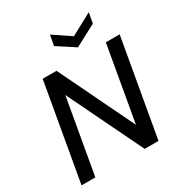

<svg xmlns="http://www.w3.org/2000/svg" viewBox="-209 -1060 1127 1203"><g transform="rotate(-30 354.5 -458.5)"><path d="M29 0 152 -700H252L514 -158L609 -700H709L586 0H486L224 -541L129 0ZM611 -917 597 -842 442 -760 316 -842 330 -917 455 -833Z"/></g></svg>

Font: DM Sans 17pt Medium
Style: Italic
Weight: 500
Italic angle: -10°
Version: Version 4.004;gftools[0.9.30]